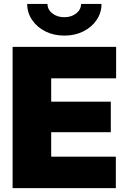

<svg xmlns="http://www.w3.org/2000/svg" viewBox="-20 -969 657 989"><path d="M44.9 0V-727.5H578.1V-565.4H243.7V-445.3H550.8V-288.1H243.7V-162.1H576.7V0ZM311.5 -785.6Q256.8 -785.6 213.6 -807.4Q170.4 -829.1 145.3 -866.2Q120.1 -903.3 120.1 -948.7H224.6Q224.6 -919.9 249.5 -900.1Q274.4 -880.4 311.5 -880.4Q348.1 -880.4 372.8 -900.1Q397.5 -919.9 397.5 -948.7H502.9Q502.9 -903.3 477.8 -866.2Q452.6 -829.1 409.4 -807.4Q366.2 -785.6 311.5 -785.6Z"/></svg>

Font: Inter 18pt Black
Style: Regular
Weight: 900
Designer: Rasmus Andersson
Foundry: rsms
Version: Version 4.001;git-66647c0bb